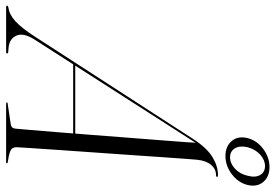

<svg xmlns="http://www.w3.org/2000/svg" viewBox="-210 -762 922 643"><g transform="rotate(90 251.5 -441.0)"><path d="M63.5 -96Q39.5 -58.5 49.5 -35.2Q59.5 -12 87.5 -8.5L104.5 -7Q107 -7 108.2 -6Q109.5 -5 109.5 -3.5Q109.5 -1.5 108.2 -0.8Q107 0 104 0H-45Q-48 0 -49.2 -0.8Q-50.5 -1.5 -50.5 -3Q-50.5 -5 -48.5 -6Q-46.5 -7 -43 -8Q-21 -10.5 1.8 -31.2Q24.5 -52 53.5 -97L396 -626.5Q426 -672.5 456.5 -691Q487 -709.5 516.5 -709.5Q520 -709.5 521.5 -708.8Q523 -708 522.5 -706Q522.5 -704.5 521.5 -703.8Q520.5 -703 517 -703Q497 -703 482.8 -686.5Q468.5 -670 465.5 -639.5Q465 -635 462.5 -602.2Q460 -569.5 456.5 -517.8Q453 -466 448.8 -405Q444.5 -344 440.2 -282.5Q436 -221 432.2 -168Q428.5 -115 426.2 -79Q424 -43 423.5 -34.5Q423.5 -27 426.5 -21.8Q429.5 -16.5 440.5 -12.5Q451.5 -8.5 473.5 -5.5Q477.5 -5 477.5 -2.5Q477.5 -2 476.5 -1Q475.5 0 473.5 0H277.5Q276 0 274.8 -0.8Q273.5 -1.5 273.5 -2.5Q273.5 -4 274.5 -4.5Q275.5 -5 276.5 -5L343.5 -15Q354 -16.5 357.5 -20.8Q361 -25 361.5 -33Q362.5 -42.5 365.5 -78.2Q368.5 -114 372.8 -166.8Q377 -219.5 381.8 -280.8Q386.5 -342 391.2 -403Q396 -464 400 -515.8Q404 -567.5 406.5 -601.5Q409 -635.5 409 -642.5H414.5Q413.5 -641.5 412 -639.8Q410.5 -638 408 -633.8Q405.5 -629.5 400 -621ZM139 -224.5 142.5 -231.5H402.5V-224.5ZM453 -734.5Q420.5 -734.5 402.8 -755.5Q385 -776.5 393 -808.5Q401 -840 429.2 -861Q457.5 -882 490 -882Q522.5 -882 540 -861Q557.5 -840 550 -808.5Q542 -777 513.8 -755.8Q485.5 -734.5 453 -734.5ZM486.5 -867Q466.5 -867 448.5 -851Q430.5 -835 423.5 -808.5Q417.5 -782.5 427.2 -766.2Q437 -750 457 -750Q477.5 -750 495.2 -766.2Q513 -782.5 519 -808.5Q526 -834.5 516.5 -850.8Q507 -867 486.5 -867Z"/></g></svg>

Font: Fraunces 120pt Light
Style: Italic
Weight: 300
Italic angle: -16°
Version: Version 1.000;[b76b70a41]